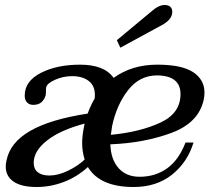

<svg xmlns="http://www.w3.org/2000/svg" viewBox="-20 -739 839 769"><path d="M448 -578 585 -692Q615 -719 639 -719Q655 -719 662.5 -711.5Q670 -704 670 -692Q670 -675 658 -661Q646 -647 622 -635L462 -548ZM3 -72Q3 -84 6 -96Q20 -168 100.5 -214.5Q181 -261 331 -284Q344 -319 359 -344Q360 -349 360 -359Q360 -396 335 -415Q310 -434 269 -434Q233 -434 200.5 -419.5Q168 -405 165 -389Q164 -385 164 -374Q164 -363 163 -358Q159 -342 147 -330.5Q135 -319 113 -319Q98 -319 88.5 -328.5Q79 -338 79 -356Q79 -414 143.5 -447Q208 -480 301 -480Q398 -480 435 -427Q508 -480 610 -480Q708 -480 753.5 -450Q799 -420 799 -368Q799 -355 796 -340Q776 -247 666 -206.5Q556 -166 422 -161Q424 -100 455 -65.5Q486 -31 539 -31Q602 -31 649 -64.5Q696 -98 723 -168H755Q731 -89 669 -39.5Q607 10 515 10Q380 10 332 -70Q288 -30 235 -10Q182 10 127 10Q66 10 34.5 -11.5Q3 -33 3 -72ZM703 -362Q703 -436 609 -437Q539 -437 493 -378Q447 -319 429 -234Q425 -210 424 -199Q540 -210 621.5 -247.5Q703 -285 703 -362ZM319 -100Q309 -133 309 -166Q309 -195 317 -235L319 -244Q221 -218 168 -176Q115 -134 115 -87Q115 -62 131.5 -49Q148 -36 178 -36Q213 -36 253 -55.5Q293 -75 319 -100Z"/></svg>

Font: Taviraj Medium
Style: Italic
Weight: 500
Italic angle: -12°
Designer: Katatrad Team
Foundry: CadsonDemak
Version: Version 1.001